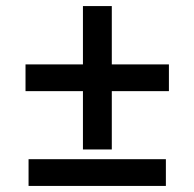

<svg xmlns="http://www.w3.org/2000/svg" viewBox="-20 -642 640 632"><path d="M253 -150H348V-342H536V-430H348V-622H253V-430H64V-342H253ZM74 -30H526V-118H74Z"/></svg>

Font: CommitMono
Style: 500Regular
Weight: 500
Monospace: yes
Designer: Eigil Nikolajsen
Foundry: Eigil Nikolajsen
Version: Version 1.143